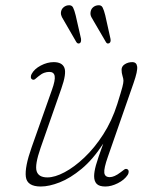

<svg xmlns="http://www.w3.org/2000/svg" viewBox="-20 -689 592 717"><path d="M455.5 -57Q460 -55 460.5 -48.8Q461 -42.5 457 -36Q444.5 -17 420 -4.8Q395.5 7.5 373.5 7.5Q350.5 7.5 341 -2.5Q331.5 -12.5 331.5 -31Q331.5 -47 338.2 -71.8Q345 -96.5 365.5 -152.5Q327 -93.5 284.8 -58.5Q242.5 -23.5 203 -8Q163.5 7.5 132.5 7.5Q81 7.5 76.5 -28.8Q72 -65 98 -138.5L174 -353.5Q187 -389.5 184.2 -405Q181.5 -420.5 164 -420.5Q154.5 -420.5 144.8 -417Q135 -413.5 123 -403.5Q116 -397.5 111 -393.5Q106 -389.5 100 -392.5Q95.5 -395 95.2 -401Q95 -407 98 -412.5Q108 -431.5 132.2 -444.2Q156.5 -457 180.5 -457Q212 -457 220.5 -435.8Q229 -414.5 209 -358L131.5 -136.5Q109.5 -73 116.8 -49.8Q124 -26.5 157 -26.5Q185 -26.5 221.2 -45.8Q257.5 -65 295.2 -100.8Q333 -136.5 365.5 -187Q398 -237.5 418 -300.5Q433 -348.5 437 -364Q441 -379.5 441 -387.5Q441 -394.5 437.5 -405.5Q434 -416.5 434 -428.5Q434 -441.5 446.2 -449.2Q458.5 -457 474 -457Q490 -457 492.2 -440.5Q494.5 -424 479 -379.5L383 -104Q367.5 -60 369.5 -43.8Q371.5 -27.5 390 -27.5Q398 -27.5 408 -31.8Q418 -36 431 -46Q438.5 -51.5 444 -55.8Q449.5 -60 455.5 -57ZM262.5 -632 282.5 -544.5Q284 -532 278.5 -528Q270.5 -523.5 265 -532L220.5 -609Q215.5 -617 211.2 -625.2Q207 -633.5 207.5 -642Q208.5 -653.5 216 -660.5Q223.5 -667.5 233 -669Q247.5 -671.5 252.8 -661Q258 -650.5 262.5 -632ZM373 -632 392.5 -544.5Q395 -532.5 388.5 -528Q380 -523.5 375.5 -532L330.5 -609Q325.5 -617 321.2 -625.2Q317 -633.5 318 -642Q319 -653.5 326.2 -660.5Q333.5 -667.5 343.5 -669Q358 -671.5 363.2 -661Q368.5 -650.5 373 -632Z"/></svg>

Font: Fraunces 9pt S100 Thin
Style: Italic
Weight: 100
Italic angle: -16°
Version: Version 1.000; ttfautohint (v1.8.3)